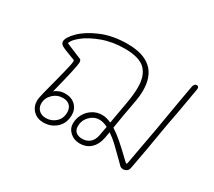

<svg xmlns="http://www.w3.org/2000/svg" viewBox="-113 -798 1134 1017"><g transform="rotate(30 454.0 -289.5)"><path d="M849 -555Q846 -538 820 -389Q807 -324 799 -275Q781 -168 780 -163L755 -26Q752 -9 742.5 -2.5Q733 4 722 4Q708 4 701 -3L686 -18Q641 -63 615 -87.5Q589 -112 562 -130Q560 -120 555 -92Q547 -49 520.5 -24Q494 1 453 1Q418 1 394 -21Q370 -43 370 -74Q370 -104 384.5 -130.5Q399 -157 425 -173.5Q451 -190 483 -190Q509 -190 539 -176L562 -306Q573 -367 573 -410Q573 -482 536.5 -518Q500 -554 411 -554Q336 -554 274 -531Q212 -508 175 -478Q138 -448 135 -428L231 -388Q239 -384 239 -369Q239 -344 194 -167Q204 -177 220.5 -183.5Q237 -190 258 -190Q296 -190 319.5 -167Q343 -144 343 -109Q343 -59 310.5 -29Q278 1 231 1Q193 1 169 -23Q145 -47 145 -84Q145 -97 155 -137.5Q165 -178 177 -222Q180 -235 194 -289Q208 -343 208 -359Q208 -366 204 -367L173 -379Q134 -393 120.5 -401.5Q107 -410 107 -424Q107 -448 145.5 -486.5Q184 -525 253 -554Q322 -583 411 -583Q605 -583 605 -409Q605 -378 599 -345Q593 -312 592 -306Q580 -244 567 -161Q596 -143 626.5 -116.5Q657 -90 705 -44L720 -30Q724 -30 725.5 -35Q727 -40 728 -47Q729 -54 730 -59L769 -273Q778 -322 789 -391Q794 -421 801 -461Q808 -501 818 -556Q822 -577 837 -577Q847 -577 849 -569.5Q851 -562 849 -555ZM172 -81Q172 -57 188 -41.5Q204 -26 231 -26Q265 -26 290 -48.5Q315 -71 315 -109Q315 -134 300 -149Q285 -164 258 -164Q223 -164 197.5 -139.5Q172 -115 172 -81ZM534 -147Q506 -161 483 -161Q450 -161 425 -135.5Q400 -110 400 -74Q400 -51 414 -39Q428 -27 453 -27Q480 -27 499 -43Q518 -59 524 -92Q530 -128 534 -147Z"/></g></svg>

Font: Mali ExtraLight
Style: Italic
Weight: 275
Italic angle: -10°
Version: Version 1.000; ttfautohint (v1.6)